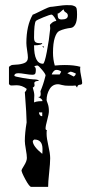

<svg xmlns="http://www.w3.org/2000/svg" viewBox="-20 -730 388 750"><path d="M64 -65Q64 -67 74.5 -84Q85 -101 85 -113Q85 -124 81 -146.5Q77 -169 77 -179Q77 -210 84 -252Q84 -279 77 -370Q84 -377 84 -383Q66 -397 45 -397Q42 -397 34.5 -396.5Q27 -396 22 -396L15 -401V-469L22 -474Q25 -477 42.5 -477.5Q60 -478 74.5 -483.5Q89 -489 89 -505Q89 -514 86 -533Q83 -552 83 -562Q83 -630 108 -673Q108 -672 122.5 -679Q137 -686 153.5 -694Q170 -702 176 -703Q181 -703 205 -706.5Q229 -710 239 -710Q255 -710 259.5 -709.5Q264 -709 271 -706Q278 -703 279.5 -695.5Q281 -688 281 -673Q281 -647 274 -634.5Q267 -622 256.5 -621Q246 -620 234 -617Q222 -614 211.5 -609Q201 -604 194 -582.5Q187 -561 187 -524Q187 -498 194 -474Q216 -476 233 -476Q270 -476 294 -469Q293 -466 293 -460Q293 -451 297 -432Q301 -413 301 -406Q301 -399 292 -399Q283 -399 281 -388L275 -396Q271 -395 249 -395Q233 -395 222 -398Q211 -401 207 -401Q185 -401 173.5 -381.5Q162 -362 162 -339Q162 -337 166.5 -325Q171 -313 171 -296Q171 -285 164.5 -261.5Q158 -238 158 -228Q158 -222 163 -222Q162 -217 162 -208Q162 -190 169 -160Q176 -130 176 -112Q176 -93 172 -55.5Q168 -18 168 0H102Q95 0 79.5 -28.5Q64 -57 64 -65ZM108 -179Q108 -159 145 -129Q146 -132 146 -148Q146 -185 114 -185Q113 -185 110.5 -182.5Q108 -180 108 -179ZM132 -291Q134 -276 145 -276V-291ZM108 -388Q114 -368 114 -358Q114 -356 113.5 -346Q113 -336 113 -326H108Q115 -335 146 -335Q146 -344 127 -352Q129 -351 131 -351Q139 -351 139 -363Q139 -365 138.5 -369Q138 -373 138 -374Q138 -373 143 -386Q148 -399 152.5 -414.5Q157 -430 158 -435Q158 -441 144.5 -457Q131 -473 127 -474Q116 -474 114 -469Q120 -468 120 -457Q120 -446 117.5 -442Q115 -438 106 -438Q96 -438 78.5 -441Q61 -444 52 -444Q36 -444 36 -434Q36 -431 69 -425.5Q102 -420 110 -420Q130 -420 132 -414Q114 -414 114 -405Q114 -404 114.5 -401.5Q115 -399 115 -397Q115 -391 108 -388ZM243 -444 268 -431Q276 -436 276 -443Q261 -450 255 -450ZM200 -457Q194 -457 188.5 -450.5Q183 -444 182 -439H213L219 -450Q212 -457 200 -457ZM113 -553Q113 -481 148 -481Q154 -481 163 -528Q172 -575 176 -617V-622Q175 -628 175 -631Q175 -635 183.5 -641.5Q192 -648 200 -648Q199 -653 193 -662Q187 -671 182 -673Q175 -673 149.5 -662.5Q124 -652 120 -648Q113 -638 113 -583Q113 -569 119 -565Q125 -561 139 -561Q140 -561 142 -561.5Q144 -562 145 -562Q145 -553 113 -553ZM145 -549H151V-543ZM205 -677Q205 -664 208 -659Q211 -654 221 -654Q245 -654 245 -669Q245 -677 237 -681.5Q229 -686 229 -693Q226 -693 218 -685Q210 -677 205 -677Z"/></svg>

Font: CabinSketch
Style: Regular
Weight: 400
Designer: Pablo Impallari
Foundry: Pablo Impallari. www.impallari.com Igino Marini. www.ikern.com
Version: Version 1.002